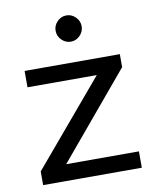

<svg xmlns="http://www.w3.org/2000/svg" viewBox="-80 -768 678 830"><g transform="rotate(-10 258.5 -352.5)"><path d="M210.9 -647.9Q210.9 -670.9 228 -688Q245.1 -705.1 268.1 -705.1Q291 -705.1 308.1 -688Q325.2 -670.9 325.2 -647.9Q325.2 -624 308.1 -606.9Q291 -589.8 268.1 -589.8Q245.1 -589.8 228 -606.9Q210.9 -624 210.9 -647.9ZM42 -60.1 353 -428.2H48.8V-500H466.8V-442.9L155.8 -71.8H475.1V0H42Z"/></g></svg>

Font: Oakes Grotesk
Style: Regular
Weight: 400
Designer: Samuel Oakes
Foundry: Samuel Oakes
Version: Version 1.0 | wf-rip DC20170320